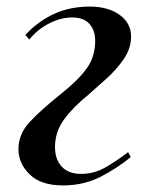

<svg xmlns="http://www.w3.org/2000/svg" viewBox="-20 -549 470 583"><path d="M57 -443Q95 -484 143.5 -506.5Q192 -529 253 -529Q308 -529 343 -504Q378 -479 378 -438Q378 -402 356 -370Q334 -338 303.5 -310.5Q273 -283 248 -261Q201 -223 174 -185.5Q147 -148 147 -103Q147 -65 167.5 -43Q188 -21 226 -21Q264 -21 296 -38.5Q328 -56 369 -87L377 -72Q337 -39 286 -12.5Q235 14 171 14Q104 14 70 -19.5Q36 -53 36 -96Q36 -142 70.5 -179Q105 -216 169 -267Q220 -308 244.5 -343Q269 -378 269 -425Q269 -457 251.5 -476.5Q234 -496 199 -496Q165 -496 129.5 -478Q94 -460 69 -429Z"/></svg>

Font: Literata 72pt Medium
Style: Italic
Weight: 500
Italic angle: -2°
Designer: Latin by Veronika Burian and Jose Scaglione. Greek by Irene Vlachou. Cyrillic by Vera Evstafieva
Foundry: TypeTogether
Version: Version 3.002